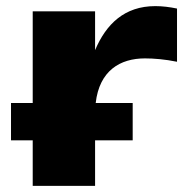

<svg xmlns="http://www.w3.org/2000/svg" viewBox="-20 -608 613 628"><path d="M559 -580C535 -585 511 -588 488 -588C387 -588 327 -529 291 -444V-571H87V-271H16V-149H87V0H291V-149H414V-271H293C305 -377 373 -417 454 -417C483 -417 520 -414 559 -406Z"/></svg>

Font: Bounded
Style: Bold
Weight: 700
Designer: Vlad Churkin
Version: Version 3.0